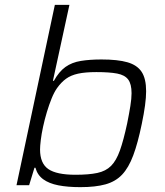

<svg xmlns="http://www.w3.org/2000/svg" viewBox="-20 -763 679 791"><path d="M311 8Q259 8 220.5 0.5Q182 -7 158 -24.5Q134 -42 126 -72H122L100 0H48L206 -743H266L198 -430H202Q223 -468 249.5 -487Q276 -506 313 -512Q350 -518 398 -518Q465 -518 505 -506.5Q545 -495 563.5 -467Q582 -439 582 -387Q582 -362 577.5 -328.5Q573 -295 564 -252Q548 -174 529 -123Q510 -72 483 -43.5Q456 -15 414.5 -3.5Q373 8 311 8ZM291 -43Q346 -43 381 -50.5Q416 -58 437.5 -79.5Q459 -101 474 -143Q489 -185 504 -255Q512 -295 517 -326Q522 -357 522 -379Q522 -417 508 -435.5Q494 -454 462.5 -460Q431 -466 377 -466Q331 -466 301.5 -459.5Q272 -453 252 -438.5Q232 -424 215 -400Q203 -383 192.5 -357Q182 -331 173 -301Q164 -271 157.5 -241Q151 -211 148 -186Q145 -161 145 -147Q145 -90 179 -66.5Q213 -43 291 -43Z"/></svg>

Font: Saira SemiExpanded Light
Style: Italic
Weight: 300
Width: 6
Italic angle: -12°
Designer: Hector Gatti with collaboration of the Omnibus-Type team
Foundry: Omnibus-Type
Version: Version 1.101